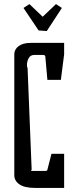

<svg xmlns="http://www.w3.org/2000/svg" viewBox="-20 -920 374 940"><path d="M209 -768 169 -771 95 -881 124 -900 189 -838 254 -900 283 -881ZM294 0H151Q100 0 75 -17.5Q50 -35 50 -62V-654Q50 -678 71 -694Q92 -710 130 -710H294V-654L278 -529H212L202 -642Q202 -651 190 -651H148Q129 -651 120.5 -635.5Q112 -620 112 -601Q112 -590 115 -588L135 -89Q132 -88 132 -86Q132 -83 141 -83H200Q212 -83 212 -89L232 -167H294Z"/></svg>

Font: Bahiana
Style: Regular
Weight: 400
Designer: Pablo Cosgaya & Dani Raskovsky
Foundry: Pablo Cosgaya & Dani Raskovsky
Version: Version 1.005